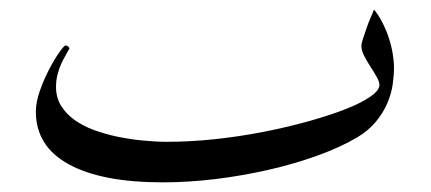

<svg xmlns="http://www.w3.org/2000/svg" viewBox="-20 -355 898 400"><path d="M800.8 -214.4Q800.8 -197.8 798.1 -179Q795.4 -160.2 787.1 -140.4Q778.8 -120.6 763.4 -101.8Q748 -83 723.6 -68.4Q687.5 -47.4 639.9 -30.3Q592.3 -13.2 538.6 -1Q484.9 11.2 428.5 18.1Q372.1 24.9 318.8 24.9Q191.9 24.9 123.3 -12.7Q54.7 -50.3 54.7 -122.6Q54.7 -142.1 63.2 -166.3Q71.8 -190.4 82.8 -211.4Q93.8 -232.4 103.8 -246.3Q113.8 -260.3 116.7 -260.3Q119.1 -260.3 121.8 -258.3Q124.5 -256.3 124.5 -253.9Q124.5 -252.4 123.5 -252Q121.1 -247.1 116.5 -239.3Q111.8 -231.4 107.4 -221.7Q103 -211.9 99.9 -200Q96.7 -188 96.7 -173.8Q96.7 -152.3 106.9 -135.3Q117.2 -118.2 134.8 -105.5Q152.3 -92.8 175.5 -84.2Q198.7 -75.7 224.4 -70.3Q250 -64.9 277.1 -62.3Q304.2 -59.6 328.6 -59.6Q375.5 -59.6 426.3 -64.9Q477.1 -70.3 526.4 -79.8Q575.7 -89.4 619.9 -101.6Q664.1 -113.8 697.5 -126.7Q731 -139.6 750.7 -153.1Q770.5 -166.5 770.5 -178.2Q770.5 -184.6 764.9 -194.6Q759.3 -204.6 752 -215.8Q744.6 -227.1 738.8 -238.5Q732.9 -250 732.9 -258.8Q732.9 -265.1 736.6 -275.6Q740.2 -286.1 744.1 -297.6Q748 -309.1 752.7 -319.6Q757.3 -330.1 759.3 -335Q768.6 -323.7 776.6 -308.1Q784.7 -292.5 790 -276.1Q795.4 -259.8 798.1 -243.4Q800.8 -227.1 800.8 -214.4Z"/></svg>

Font: Kitab
Style: Regular
Weight: 400
Designer: SIL International
Foundry: Khaled Hosny
Version: Version 1.000